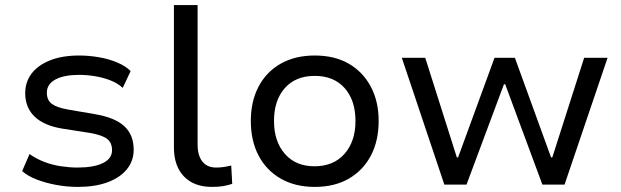

<svg xmlns="http://www.w3.org/2000/svg" viewBox="-20 -725 2438 754"><path d="M286 9Q244 9 202.5 1.5Q161 -6 125.5 -19.5Q90 -33 67 -53L96 -120Q123 -101 154.5 -89Q186 -77 220 -72Q254 -67 284 -67Q348 -67 384 -84.5Q420 -102 420 -135Q420 -165 400 -180Q380 -195 333 -203L224 -220Q152 -232 115.5 -267.5Q79 -303 79 -359Q79 -403 104 -436Q129 -469 176.5 -488Q224 -507 291 -507Q328 -507 367 -500.5Q406 -494 439.5 -480Q473 -466 493 -446L462 -380Q441 -399 412 -410Q383 -421 351.5 -426Q320 -431 291 -431Q232 -431 198 -413Q164 -395 164 -361Q164 -332 183 -317.5Q202 -303 246 -295L351 -277Q430 -264 467.5 -230Q505 -196 505 -137Q505 -93 478 -60Q451 -27 402 -9Q353 9 286 9Z M812 9Q742 9 702.5 -32Q663 -73 663 -146V-705H756V-156Q756 -128 764.5 -108Q773 -88 789 -77.5Q805 -67 828 -67Q843 -67 857.5 -69Q872 -71 888 -75L892 -3Q874 3 855.5 6Q837 9 812 9Z M1216 9Q1139 9 1082.5 -23.5Q1026 -56 995.5 -114Q965 -172 965 -250Q965 -327 995.5 -385Q1026 -443 1082.5 -475Q1139 -507 1216 -507Q1294 -507 1349.5 -475Q1405 -443 1436 -385Q1467 -327 1467 -250Q1467 -172 1436.5 -114Q1406 -56 1350 -23.5Q1294 9 1216 9ZM1215 -72Q1290 -72 1333 -121Q1376 -170 1376 -250Q1376 -331 1333.5 -379Q1291 -427 1216 -427Q1141 -427 1098.5 -379Q1056 -331 1056 -250Q1056 -170 1098.5 -121Q1141 -72 1215 -72Z M1725 0 1558 -498H1650L1774 -107H1779L1922 -498H2002L2144 -107H2149L2274 -498H2366L2197 0H2110L1964 -394H1959L1812 0Z"/></svg>

Font: Nunito Sans 6pt
Style: Regular
Weight: 400
Version: Version 3.101;gftools[0.9.27]